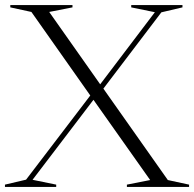

<svg xmlns="http://www.w3.org/2000/svg" viewBox="-22 -735 764 755"><path d="M568.5 -27 345.5 -342.5 106 -28 199 -9V0H-2.5V-9L80.5 -28.5L333 -359.5L101.5 -688L18.5 -706V-715H263V-706L171.5 -688L372 -403.5L587 -687L494 -706V-715H695.5V-706L612.5 -686.5L384.5 -386.5L638 -27L721.5 -9V0H477V-9Z"/></svg>

Font: Newsreader 72pt Light
Style: Regular
Weight: 300
Designer: Hugues Gentile
Foundry: Production Type
Version: Version 1.003; ttfautohint (v1.8.3)